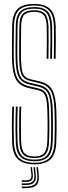

<svg xmlns="http://www.w3.org/2000/svg" viewBox="-20 -826 346 972"><path d="M154.8 6Q99.8 6 71.5 -19.1Q43.2 -44.2 41.5 -108.5Q40.5 -140.5 40.2 -169.6Q40 -198.8 40.5 -227.4Q41 -256 42.2 -286.2H51.2Q50.2 -256.5 49.6 -229.1Q49 -201.8 49.2 -172.6Q49.5 -143.5 50.5 -108.8Q52.5 -49 77.9 -25.5Q103.2 -2 154.8 -2Q205.2 -2 229.8 -26.2Q254.2 -50.5 255.8 -108.8Q256.8 -136.8 257.1 -158.8Q257.5 -180.8 257.2 -205.2Q257 -229.8 256 -265.2Q254.2 -334.5 237.4 -364.9Q220.5 -395.2 178.8 -405.2L134.8 -415.8Q114.5 -420.8 102.2 -430.4Q90 -440 84 -463.1Q78 -486.2 77 -531.2Q76.5 -560 77.1 -605.6Q77.8 -651.2 78 -691.8Q78.2 -739.2 96 -756.8Q113.8 -774.2 153.8 -774.2Q191.5 -774.2 207.8 -755.6Q224 -737 225.5 -690.8Q226.2 -665.5 226.1 -621.5Q226 -577.5 225.2 -528.2H216Q217 -578.8 217.1 -622Q217.2 -665.2 216.5 -690.5Q215.2 -733.8 200.9 -750Q186.5 -766.2 153.8 -766.2Q116.5 -766.2 102 -750Q87.5 -733.8 87 -691.5Q86.8 -645.5 86.1 -604Q85.5 -562.5 86.2 -531.5Q87.2 -489.8 92 -468.2Q96.8 -446.8 107.5 -437.8Q118.2 -428.8 136.8 -424.2L181 -414Q227.5 -403 245.4 -369.1Q263.2 -335.2 265.2 -265.5Q266 -235.8 266.2 -213.1Q266.5 -190.5 266.4 -166.5Q266.2 -142.5 265 -108.2Q263 -45 235.6 -19.5Q208.2 6 154.8 6ZM154.8 -9.8Q107.8 -9.8 84.5 -31.4Q61.2 -53 59.8 -108.8Q58.8 -141.8 58.5 -171.4Q58.2 -201 58.8 -229.4Q59.2 -257.8 60.2 -286.2H69.5Q68.5 -259 67.9 -232.5Q67.2 -206 67.5 -176.2Q67.8 -146.5 68.8 -109Q70.5 -58.8 90.4 -38.2Q110.2 -17.8 154.8 -17.8Q198 -17.8 217 -38.8Q236 -59.8 237.8 -109.2Q238.8 -138.5 239 -160.4Q239.2 -182.2 239 -206.1Q238.8 -230 237.8 -264.5Q236.8 -309.2 230.2 -334Q223.8 -358.8 210.2 -370.5Q196.8 -382.2 174.5 -387.5L130.2 -398Q103.8 -404.2 88.5 -417.8Q73.2 -431.2 66.6 -458.1Q60 -485 59 -530.8Q58.5 -550 58.6 -579.1Q58.8 -608.2 59.1 -638.8Q59.5 -669.2 59.8 -692.2Q60 -747.8 83 -769Q106 -790.2 153.8 -790.2Q200.2 -790.2 221.1 -768Q242 -745.8 243.8 -691.2Q244.5 -666.8 244.4 -622.1Q244.2 -577.5 243.2 -528.2H234.2Q235.2 -575.8 235.4 -620.8Q235.5 -665.8 234.8 -691Q233 -741 214.8 -761.6Q196.5 -782.2 153.8 -782.2Q108.5 -782.2 88.9 -762.4Q69.2 -742.5 68.8 -692Q68.5 -654.8 67.9 -608.5Q67.2 -562.2 68 -531Q69 -485 75.4 -460Q81.8 -435 95.5 -423.6Q109.2 -412.2 132.2 -406.8L176.5 -396.5Q216 -387 230.6 -358.6Q245.2 -330.2 247 -265Q247.8 -234 248 -210.5Q248.2 -187 248 -163.6Q247.8 -140.2 246.8 -108.8Q245 -55.2 223.6 -32.5Q202.2 -9.8 154.8 -9.8ZM154.8 -25.8Q114.5 -25.8 96.9 -44.2Q79.2 -62.8 78 -109.5Q77 -144.5 76.8 -173.4Q76.5 -202.2 77 -229.5Q77.5 -256.8 78.5 -286.2H87.5Q86.5 -255.5 86 -228.5Q85.5 -201.5 85.8 -173.1Q86 -144.8 87 -109.8Q88.2 -67.2 103.5 -50.5Q118.8 -33.8 154.8 -33.8Q188.8 -33.8 203.5 -50.6Q218.2 -67.5 219.5 -110Q220.5 -140.2 220.8 -161.9Q221 -183.5 220.9 -206.5Q220.8 -229.5 219.8 -264.2Q218.8 -306 213.5 -327.2Q208.2 -348.5 197.9 -357.2Q187.5 -366 170.2 -370L125.8 -380.2Q95.2 -387.5 77 -403.5Q58.8 -419.5 50.4 -449.9Q42 -480.2 40.8 -530.2Q40 -563 40.6 -607.8Q41.2 -652.5 41.8 -693Q42.2 -751.2 67.2 -778.6Q92.2 -806 153.8 -806Q207.2 -806 233.6 -780.5Q260 -755 262 -692Q262.5 -668.8 262.5 -623.8Q262.5 -578.8 261.5 -528.2H252.5Q253.5 -577 253.5 -621.9Q253.5 -666.8 252.8 -691.5Q251.2 -750.5 227.2 -774.2Q203.2 -798 153.8 -798Q98.5 -798 75 -773.8Q51.5 -749.5 50.8 -692.5Q50.5 -649 49.8 -607Q49 -565 49.8 -530.2Q51 -482.2 58.6 -453.8Q66.2 -425.2 83 -410.6Q99.8 -396 128 -389L172.5 -378.8Q191.8 -374.2 203.8 -364.4Q215.8 -354.5 221.8 -331.5Q227.8 -308.5 228.8 -264.2Q229.5 -231.8 229.8 -208.9Q230 -186 229.8 -163.6Q229.5 -141.2 228.5 -109.8Q227 -63.8 210.2 -44.8Q193.5 -25.8 154.8 -25.8ZM164.5 20H172L176 56Q180.2 93.8 165.1 110.1Q150 126.5 111.2 126.5H90.2V118.5H111.2Q145.8 118.5 159.1 104Q172.5 89.5 168.5 56ZM134.8 20H141.8L145.8 54.2Q148.5 76 140.5 85.4Q132.5 94.8 111.2 94.8H90.2V87H111.2Q128 87 134.4 79.4Q140.8 71.8 138.8 54.2ZM149.5 20H156.8L160.8 55.2Q164.5 84.8 152.9 97.6Q141.2 110.5 111.2 110.5H90.2V102.5H111.2Q136.8 102.5 146.6 91.5Q156.5 80.5 153.5 55.2Z"/></svg>

Font: Big Shoulders Inline Display Thin Light
Style: Regular
Weight: 300
Version: Version 2.002